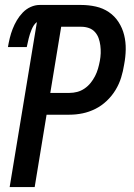

<svg xmlns="http://www.w3.org/2000/svg" viewBox="-20 -755 540 775"><path d="M19 0 129 -666Q121 -660 116 -652Q111 -644 107.5 -635.5Q104 -627 101 -618Q98 -609 96 -600.5Q94 -592 92 -583Q90 -574 88 -565H12Q15 -583 19.5 -601.5Q24 -620 31 -638Q38 -656 48 -673Q58 -690 72 -704.5Q86 -719 104 -727Q122 -735 140 -735H307Q338 -735 367 -728.5Q396 -722 419.5 -706Q443 -690 458.5 -666Q474 -642 481 -614Q488 -586 487.5 -555.5Q487 -525 481 -494Q477 -468 469 -442Q461 -416 446.5 -392Q432 -368 411 -348Q390 -328 365 -315.5Q340 -303 313.5 -297.5Q287 -292 260 -292H168L120 0ZM183 -380H261Q276 -380 291.5 -384Q307 -388 321 -397.5Q335 -407 345.5 -420Q356 -433 363.5 -447.5Q371 -462 375.5 -477.5Q380 -493 383 -509Q386 -525 386.5 -540.5Q387 -556 385 -571.5Q383 -587 378 -601Q373 -615 363 -626Q353 -637 338.5 -642Q324 -647 308 -647H227Z"/></svg>

Font: Iosevka Semibold Oblique
Style: Regular
Weight: 600
Italic angle: -9°
Monospace: yes
Designer: Belleve Invis
Foundry: Belleve Invis
Version: Version 32.5.0; ttfautohint (v1.8.4)